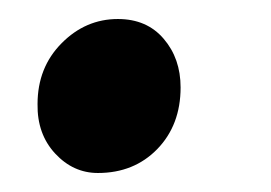

<svg xmlns="http://www.w3.org/2000/svg" viewBox="-20 -174 285 202"><path d="M19.5 -64.5Q19.5 -103 44.8 -128.5Q70 -154 104 -154Q134.5 -154 152.2 -133.2Q170 -112.5 170 -82Q170 -42.5 145.5 -17.2Q121 8 83 8Q57 8 38 -12.5Q19 -33 19.5 -64.5Z"/></svg>

Font: Merriweather 24pt ExtraBold
Style: Italic
Weight: 800
Italic angle: -7.8°
Version: Version 2.101